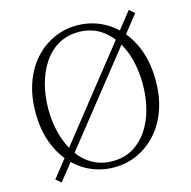

<svg xmlns="http://www.w3.org/2000/svg" viewBox="-111 -857 981 986"><g transform="rotate(-15 379.5 -363.5)"><path d="M687 -723 97 20 69 -3 659 -747ZM128 -361Q128 -292 144.5 -230Q161 -168 192.5 -120.5Q224 -73 271 -45.5Q318 -18 379 -18Q441 -18 487.5 -45.5Q534 -73 566 -120.5Q598 -168 614 -230Q630 -292 630 -361Q630 -430 614 -492Q598 -554 566 -601.5Q534 -649 487.5 -676.5Q441 -704 379 -704Q318 -704 271 -676.5Q224 -649 192.5 -601.5Q161 -554 144.5 -492Q128 -430 128 -361ZM379 -739Q445 -739 502.5 -713.5Q560 -688 604.5 -639Q649 -590 674 -520Q699 -450 699 -361Q699 -274 674 -204.5Q649 -135 604.5 -86Q560 -37 502.5 -11Q445 15 379 15Q314 15 256 -10.5Q198 -36 154 -85Q110 -134 85 -203.5Q60 -273 60 -361Q60 -448 85 -518Q110 -588 154 -637Q198 -686 256 -712.5Q314 -739 379 -739Z"/></g></svg>

Font: Noto Serif HK
Style: Regular
Weight: 200
Designer: Ryoko NISHIZUKA 西塚涼子 (kana & ideographs); Frank Grießhammer (Latin, Greek & Cyrillic); Wenlong ZHANG 张文龙 (bopomofo); San
Foundry: Adobe
Version: Version 2.001;hotconv 1.1.0;makeotfexe 2.6.0